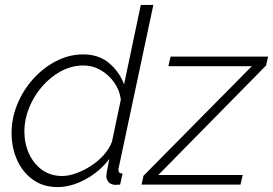

<svg xmlns="http://www.w3.org/2000/svg" viewBox="-20 -750 1109 780"><path d="M214 10Q155 10 113 -20.5Q71 -51 49 -101Q27 -151 27 -209Q27 -270 50.5 -327Q74 -384 115 -429.5Q156 -475 208.5 -502Q261 -529 318 -529Q382 -529 424 -493Q466 -457 484 -407L552 -730H603L463 -72Q461 -65 461 -60Q461 -45 478 -45L468 0Q454 1 446 1Q429 -1 420.5 -11Q412 -21 412 -35Q412 -40 414 -52Q416 -64 424 -104Q384 -52 326.5 -21Q269 10 214 10ZM233 -35Q258 -35 289 -46Q320 -57 350 -76.5Q380 -96 402.5 -121.5Q425 -147 435 -175L471 -346Q466 -384 443.5 -415.5Q421 -447 388.5 -465.5Q356 -484 320 -484Q271 -484 227.5 -460.5Q184 -437 150.5 -398Q117 -359 98 -311.5Q79 -264 79 -217Q79 -167 98 -125.5Q117 -84 151.5 -59.5Q186 -35 233 -35ZM563 -36 1003 -481H664L673 -520H1069L1061 -484L623 -39H966L957 0H555Z"/></svg>

Font: Raleway Light
Style: Italic
Weight: 300
Italic angle: -12°
Designer: Matt McInerney, Pablo Impallari, Rodrigo Fuenzalida
Foundry: Matt McInerney, Pablo Impallari, Rodrigo Fuenzalida
Version: Version 4.026